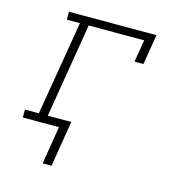

<svg xmlns="http://www.w3.org/2000/svg" viewBox="-106 -620 813 892"><g transform="rotate(15 300.0 -174.0)"><path d="M180 182 210 0H36V-38H103L179 -492H116V-530H537L513 -385H470L488 -492H221L146 -38H259L223 182Z"/></g></svg>

Font: Iosevka Slab XLtExObl
Style: Regular
Weight: 200
Width: 7
Italic angle: -9°
Monospace: yes
Designer: Belleve Invis
Foundry: Belleve Invis
Version: Version 11.1.1; ttfautohint (v1.8.3)